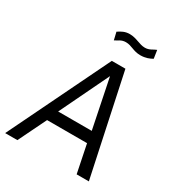

<svg xmlns="http://www.w3.org/2000/svg" viewBox="-212 -1061 1112 1198"><g transform="rotate(30 343.5 -462.0)"><path d="M577 -865 568 -924C544 -915 527 -897 494 -897C453 -897 421 -924 371 -924C338 -924 315 -911 291 -895L304 -840C327 -850 341 -868 376 -868C418 -868 441 -842 493 -842C531 -842 558 -854 577 -865ZM6 0H94L192 -201H480L521 0H609L455 -723H357ZM225 -282 395 -635 467 -282Z"/></g></svg>

Font: United Sans
Style: Italic
Weight: 400
Italic angle: -8°
Designer: Pablo Impallari, Rodrigo Fuenzalida (Modified by Dan O. Williams)
Version: Version 1.000;PS 001.000;hotconv 1.0.88;makeotf.lib2.5.64775